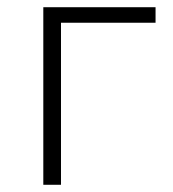

<svg xmlns="http://www.w3.org/2000/svg" viewBox="-20 -512 479 532"><path d="M100 0V-492H411V-449H149V0Z"/></svg>

Font: Nunito Sans 7pt SemiCondensed ExtraLight
Style: Regular
Weight: 250
Width: 4
Designer: Vernon Adams
Foundry: Vernon Adams
Version: Version 3.101;gftools[0.9.27]